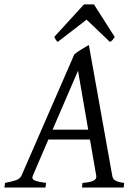

<svg xmlns="http://www.w3.org/2000/svg" viewBox="-37 -846 617 866"><path d="M181.2 -216.8 111.3 -54.2Q104.5 -39.1 118.9 -32.5Q133.3 -25.9 170.9 -21L168 0H-17.1L-14.2 -21Q16.6 -26.9 35.2 -33.4Q53.7 -40 60.1 -54.2L297.9 -600.1Q304.2 -606 313 -612.1Q321.8 -618.2 331.1 -623.8Q340.3 -629.4 348.9 -634.5Q357.4 -639.6 363.8 -643.1L469.2 -54.2Q470.2 -47.4 472.9 -42.2Q475.6 -37.1 481.4 -33Q487.3 -28.8 497.3 -25.9Q507.3 -22.9 522.9 -21L521 0H333L335 -21Q369.6 -23.4 384.8 -31Q399.9 -38.6 397 -54.2L368.7 -216.8ZM360.8 -261.2 314.9 -526.9 200.2 -261.2ZM480.5 -679.2Q473.6 -669.4 470 -665Q466.3 -660.6 458.5 -657.2L353.5 -757.3L223.6 -657.2Q219.2 -660.2 215.8 -664.8Q212.4 -669.4 207.5 -679.2L341.8 -826.2H386.7Z"/></svg>

Font: Gentium Plus Afr
Style: Italic
Weight: 400
Italic angle: -8°
Designer: J. Victor Gaultney, Annie Olsen, Iska Routamaa, Becca Hirsbrunner
Foundry: SIL International
Version: Version 5.000